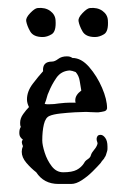

<svg xmlns="http://www.w3.org/2000/svg" viewBox="-20 -459 312 477"><path d="M125 -2Q89 -2 70 -31Q57 -41 45.5 -54.5Q34 -68 34 -82Q34 -89 37 -96Q32 -107 36 -111L37 -112Q34 -114 31 -118Q28 -122 28 -129Q28 -139 32 -144L31 -145Q30 -148 30 -154Q30 -165 37.5 -175.5Q45 -186 52 -193Q47 -203 47 -212Q47 -232 61.5 -251Q76 -270 87 -282Q85 -306 109 -306Q116 -306 124.5 -312.5Q133 -319 146 -319Q151 -319 154 -318Q157 -317 160 -315Q182 -315 201.5 -292.5Q221 -270 233.5 -241Q246 -212 246 -190Q245 -184 239 -182.5Q233 -181 225 -180H217Q210 -180 203.5 -180.5Q197 -181 194 -181Q184 -181 166 -180Q148 -179 130 -177Q112 -175 103 -171Q93 -167 89 -150Q85 -133 85 -110Q85 -99 91 -80Q97 -61 108.5 -46Q120 -31 137 -31Q159 -31 170.5 -37Q182 -43 189 -54Q191 -59 198 -63.5Q205 -68 206 -74Q208 -80 214 -87Q220 -94 222 -101Q223 -103 221.5 -106.5Q220 -110 220 -114Q220 -117 222 -120.5Q224 -124 230 -124Q236 -124 241.5 -116.5Q247 -109 247 -95Q247 -92 247 -89Q247 -86 246 -83Q243 -71 240 -68Q239 -65 236 -62Q233 -59 230 -54Q223 -46 210.5 -33.5Q198 -21 183.5 -11.5Q169 -2 157 -2ZM91 -201Q94 -200 97 -200Q100 -200 103 -200Q109 -200 114.5 -200.5Q120 -201 126 -202Q134 -203 141.5 -203.5Q149 -204 154 -204H168Q167 -206 167 -210Q167 -223 182 -234Q180 -245 178 -258Q176 -271 168 -280L159 -283Q156 -283 154 -284Q132 -283 120 -265.5Q108 -248 101 -230Q98 -224 96.5 -217.5Q95 -211 91 -201ZM216 -367Q193 -367 185 -381Q177 -395 175 -407Q174 -415 185 -426.5Q196 -438 203 -439Q222 -441 234.5 -432Q247 -423 248 -409Q250 -381 238.5 -374Q227 -367 216 -367ZM86 -367Q63 -367 55 -381Q47 -395 45 -407Q44 -415 55 -426.5Q66 -438 73 -439Q92 -441 104.5 -432Q117 -423 118 -409Q120 -381 108.5 -374Q97 -367 86 -367Z"/></svg>

Font: RU Serius
Style: Regular
Weight: 400
Designer: Robert E. Leuschke
Foundry: Robert E. Leuschke
Version: Version 1.011; ttfautohint (v1.8.3)